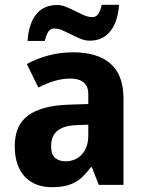

<svg xmlns="http://www.w3.org/2000/svg" viewBox="-20 -777 614 807"><path d="M395 0 366.2 -74.2H361.8Q345.7 -52.2 329.6 -36.4Q313.5 -20.5 294.4 -10.3Q275.4 0 251.7 4.9Q228 9.8 196.8 9.8Q163.6 9.8 135.3 -0.7Q106.9 -11.2 86.2 -32.5Q65.4 -53.7 53.7 -86.2Q42 -118.7 42 -163.1Q42 -250 97.7 -291.3Q153.3 -332.5 264.2 -336.9L351.1 -339.8V-380.9Q351.1 -414.6 331.5 -430.7Q312 -446.8 276.9 -446.8Q241.7 -446.8 208.3 -436.5Q174.8 -426.3 141.1 -409.2L92.8 -507.8Q133.8 -530.8 183.6 -543.9Q233.4 -557.1 288.1 -557.1Q390.1 -557.1 444.6 -509.3Q499 -461.4 499 -363.8V0ZM351.1 -252.9 301.8 -251Q272 -250 251.5 -243.2Q231 -236.3 218.5 -224.9Q206.1 -213.4 200.4 -197.5Q194.8 -181.6 194.8 -162.1Q194.8 -127.9 211.4 -113.5Q228 -99.1 254.9 -99.1Q275.4 -99.1 293 -106.2Q310.5 -113.3 323.5 -127.2Q336.4 -141.1 343.8 -161.4Q351.1 -181.6 351.1 -208ZM207.5 -657.2Q192.4 -657.2 183.3 -644.3Q174.3 -631.3 168.5 -605H95.7Q98.6 -644 108.4 -672.4Q118.2 -700.7 134 -719.2Q149.9 -737.8 171.4 -746.8Q192.9 -755.9 218.8 -755.9Q238.8 -755.9 257.8 -748Q276.9 -740.2 295.7 -730.7Q314.5 -721.2 332.8 -713.1Q351.1 -705.1 368.7 -705.1Q383.8 -705.1 392.6 -717.8Q401.4 -730.5 407.7 -756.8H480.5Q477.5 -718.3 467.5 -689.9Q457.5 -661.6 441.4 -642.8Q425.3 -624 404.1 -615Q382.8 -606 357.4 -606Q337.9 -606 318.4 -614Q298.8 -622.1 280.3 -631.6Q261.7 -641.1 243.4 -649.2Q225.1 -657.2 207.5 -657.2Z"/></svg>

Font: Droid Sans
Style: Bold
Weight: 700
Foundry: Ascender Corporation
Version: Version 1.00 build 112